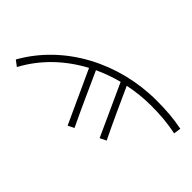

<svg xmlns="http://www.w3.org/2000/svg" viewBox="-264 -754 1001 1001"><g transform="rotate(-45 237.0 -253.0)"><path d="M427 178C440 114 444 53 444 -14C444 -289 309 -553 76 -684L52 -652C165 -592 254 -497 315 -383L23 -249L40 -215C146 -266 233 -304 332 -349C352 -306 368 -261 380 -215L95 -85L112 -50C212 -99 296 -136 388 -178C399 -125 405 -70 405 -15C405 47 401 109 387 172Z"/></g></svg>

Font: Source Sans Pro Light
Style: Regular
Weight: 300
Designer: Paul D. Hunt
Foundry: Adobe Systems Incorporated
Version: Version 3.006;hotconv 1.0.111;makeotfexe 2.5.65597